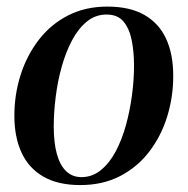

<svg xmlns="http://www.w3.org/2000/svg" viewBox="-20 -536 555 568"><path d="M297.5 -516.5Q364 -516.5 407.2 -491.8Q450.5 -467 471.5 -421.2Q492.5 -375.5 492.5 -311.5Q492.5 -249.5 474.8 -191.8Q457 -134 422 -88Q387 -42 335.5 -15.2Q284 11.5 217.5 11.5Q151 11.5 107.8 -13.8Q64.5 -39 43.5 -85Q22.5 -131 22.5 -193.5Q22.5 -256.5 41 -314.5Q59.5 -372.5 94.8 -418.2Q130 -464 181.2 -490.2Q232.5 -516.5 297.5 -516.5ZM295 -493Q262.5 -493 237 -472.2Q211.5 -451.5 193 -416.5Q174.5 -381.5 162.5 -338.5Q150.5 -295.5 144.8 -249.5Q139 -203.5 139 -161.5Q139 -114 148.2 -80.5Q157.5 -47 175.8 -29.5Q194 -12 221 -12Q253 -12 278.5 -32.8Q304 -53.5 322.5 -88.5Q341 -123.5 352.8 -166.5Q364.5 -209.5 370.5 -254.8Q376.5 -300 376.5 -341.5Q376.5 -382 369.8 -416.2Q363 -450.5 345.8 -471.8Q328.5 -493 295 -493Z"/></svg>

Font: Merriweather 144pt Medium
Style: Italic
Weight: 500
Italic angle: -7.8°
Version: Version 2.101